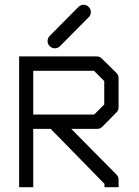

<svg xmlns="http://www.w3.org/2000/svg" viewBox="-20 -833 580 803"><path d="M278 -294 467 -103Q476 -94 476 -82V-50H417V-64L192 -294H119V-50H60V-597H385Q397 -597 406 -588L467 -528Q476 -519 476 -507V-384Q476 -372 467 -363L408 -303Q399 -294 387 -294ZM119 -354H374L416 -396V-494L373 -537H119ZM179 -661Q179 -674 188 -683L308 -804Q317 -813 329 -813Q342 -813 351 -804Q360 -795 360 -782Q360 -770 351 -761L231 -640Q222 -631 209 -631Q197 -631 188 -640Q179 -649 179 -661Z"/></svg>

Font: 3270 Nerd Font Mono
Style: Regular
Weight: 400
Monospace: yes
Version: Version 3.0.1;Nerd Fonts 3.0.0